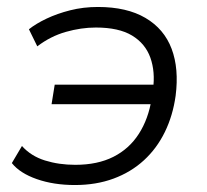

<svg xmlns="http://www.w3.org/2000/svg" viewBox="-20 -523 595 551"><path d="M195 8Q134 8 85.5 -9Q37 -26 14 -55L43 -104Q69 -75 109 -62.5Q149 -50 196 -50Q260 -50 305.5 -73Q351 -96 378.5 -139Q406 -182 415 -239L422 -224H128L137 -280H431L419 -266Q426 -317 411.5 -357.5Q397 -398 359 -421Q321 -444 255 -444Q213 -444 169 -431.5Q125 -419 87 -390L63 -439Q83 -455 113.5 -469.5Q144 -484 181.5 -493.5Q219 -503 261 -503Q344 -503 397.5 -471.5Q451 -440 472.5 -383Q494 -326 484 -248Q476 -191 453 -144Q430 -97 393 -63Q356 -29 306 -10.5Q256 8 195 8Z"/></svg>

Font: Nunito Sans 7pt Light
Style: Italic
Weight: 300
Italic angle: -9°
Designer: Vernon Adams
Foundry: Vernon Adams
Version: Version 3.101;gftools[0.9.27]